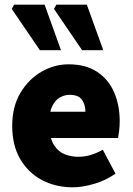

<svg xmlns="http://www.w3.org/2000/svg" viewBox="-20 -786 566 818"><path d="M290 12Q217 12 158.5 -19Q100 -50 66 -108.5Q32 -167 32 -250Q32 -331 66.5 -389.5Q101 -448 156 -480Q211 -512 272 -512Q346 -512 394.5 -479.5Q443 -447 466.5 -392Q490 -337 490 -270Q490 -248 487.5 -227.5Q485 -207 483 -198H168L166 -310H344Q344 -339 329.5 -360.5Q315 -382 276 -382Q255 -382 234.5 -370.5Q214 -359 201 -330Q188 -301 190 -250Q192 -195 211 -166.5Q230 -138 257.5 -128Q285 -118 314 -118Q340 -118 365.5 -125.5Q391 -133 418 -148L472 -46Q432 -18 382 -3Q332 12 290 12ZM150 -572 30 -748 40 -766H170L240 -572ZM330 -572 210 -748 220 -766H350L420 -572Z"/></svg>

Font: Mada Black
Style: Regular
Weight: 900
Designer: Khaled Hosny
Version: Version 1.5